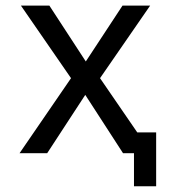

<svg xmlns="http://www.w3.org/2000/svg" viewBox="-20 -525 605 685"><path d="M284.2 -186.5 148.4 21.5H49.8L233.4 -246.1L54.7 -504.9H156.2L286.1 -305.7L417 -504.9H515.6L336.9 -246.1L469.7 -52.7H537.1V139.6H458V21.5H449.2H418.9Z"/></svg>

Font: Nasu
Style: Regular
Weight: 400
Designer: Ryoko NISHIZUKA (kana &amp; ideographs); Paul D. Hunt (Latin, Greek &amp; Cyrillic); Wenlong ZHANG (bopomofo); Sandoll C
Version: Version 2014.1215